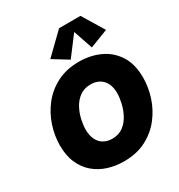

<svg xmlns="http://www.w3.org/2000/svg" viewBox="-225 -1126 1198 1287"><g transform="rotate(-30 374.0 -482.5)"><path d="M357.4 13.7Q293.9 13.7 236.3 -4.4Q178.7 -22.5 133.8 -60.1Q88.9 -97.7 63 -155.8Q37.1 -213.9 37.1 -293.5Q37.1 -367.2 61.5 -441.9Q85.9 -516.6 134.5 -578.9Q183.1 -641.1 256.6 -679Q330.1 -716.8 428.2 -716.8Q514.2 -716.8 586.9 -683.8Q659.7 -650.9 703.9 -582.8Q748 -514.6 748 -409.2Q748 -335.9 723.9 -261.2Q699.7 -186.5 651.1 -124.3Q602.5 -62 529.3 -24.2Q456.1 13.7 357.4 13.7ZM365.2 -157.2Q416 -157.2 450.7 -183.6Q485.4 -210 506.1 -250Q526.9 -290 536.1 -332.3Q545.4 -374.5 545.4 -406.2Q545.4 -473.1 511 -509.5Q476.6 -545.9 419.4 -545.9Q368.7 -545.9 334 -520.3Q299.3 -494.6 278.6 -455.6Q257.8 -416.5 248.8 -374.5Q239.7 -332.5 239.7 -300.3Q239.7 -253.9 255.4 -221.9Q271 -189.9 299.3 -173.6Q327.6 -157.2 365.2 -157.2ZM387.7 -755.9 271 -827.6 425.3 -977.5H590.8L692.4 -810.5L551.3 -755.9L500.5 -904.8Z"/></g></svg>

Font: Schibsted Grotesk Black
Style: Italic
Weight: 900
Italic angle: -12°
Designer: Bakken & Baeck AS, Henrik Kongsvoll
Foundry: Schibsted ASA
Version: Version 1.100;gftools[0.9.25]